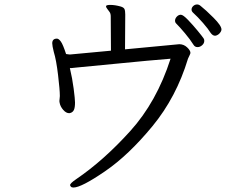

<svg xmlns="http://www.w3.org/2000/svg" viewBox="-20 -779 1040 860"><path d="M471 -725Q467 -731 461 -738.5Q455 -746 455 -750V-752Q457 -757 474 -757Q495 -757 520 -750Q534 -746 537.5 -738.5Q541 -731 541 -714L540 -558L783 -581Q803 -581 818 -567Q833 -553 833 -542Q833 -539 829 -531Q825 -524 822 -516Q770 -344 663 -214Q556 -84 450 -11.5Q344 61 309 61Q301 61 297.5 57Q294 53 294 50Q294 42 322 23Q444 -60 563 -191.5Q682 -323 744 -516Q655 -509 504 -494Q353 -479 328 -477L299 -474H293Q304 -428 310 -381.5Q316 -335 316 -320Q316 -297 311 -286.5Q306 -276 295 -273L290 -272Q276 -272 263 -287Q250 -302 247 -319L246 -326Q246 -331 247 -337Q248 -343 248 -348V-351Q248 -376 240 -443.5Q232 -511 221 -546Q214 -574 214 -585Q214 -606 235 -606Q243 -606 252.5 -593Q262 -580 276 -537Q286 -535 291 -535H295L477 -552L476 -705Q476 -718 471 -725ZM865 -568Q853 -568 847 -578Q832 -602 808.5 -630Q785 -658 768 -675Q764 -679 764 -686Q764 -696 772 -704.5Q780 -713 790 -713Q800 -713 822.5 -689.5Q845 -666 865.5 -641Q886 -616 892 -607Q895 -603 895 -596Q895 -585 885.5 -576.5Q876 -568 865 -568ZM844 -723Q838 -729 838 -736Q838 -745 845.5 -752Q853 -759 863 -759Q871 -759 878 -753Q901 -735 936.5 -699.5Q972 -664 972 -647Q972 -638 961 -627Q951 -619 943 -619Q933 -619 924 -631Q913 -649 889.5 -676Q866 -703 844 -723Z"/></svg>

Font: Fusion Kai T
Style: Regular
Weight: 400
Designer: Fontworks Inc.
Version: Version 24.134;May 13, 2024